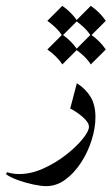

<svg xmlns="http://www.w3.org/2000/svg" viewBox="-76 -470 378 651"><path d="M-55.7 120.6 -52.2 113.8Q-33.2 120.1 -11.2 120.1Q29.8 120.1 71.5 101.1Q113.3 82 148.2 54.7Q183.1 27.3 204.3 1Q225.6 -25.4 225.6 -40Q225.6 -54.7 205.3 -72.5Q185.1 -90.3 162.1 -102.1L184.6 -188Q214.8 -168.5 231.2 -141.4Q247.6 -114.3 247.6 -73.2Q247.6 -35.6 234.6 5.4Q221.7 46.4 198.5 81.8Q175.3 117.2 145.3 139.2Q115.2 161.1 80.6 161.1Q63.5 161.1 36.9 155.5Q10.3 149.9 -15.4 140.6Q-41 131.3 -55.7 120.6ZM135.3 -450.2Q166.5 -428.2 186 -399.4L135.3 -348.6Q125.5 -363.8 112.5 -376.2Q99.6 -388.7 84.5 -399.4ZM231.9 -450.2Q263.2 -428.2 282.7 -399.4L231.9 -348.6Q222.2 -363.8 209.2 -376.2Q196.3 -388.7 181.2 -399.4ZM135.3 -353Q166.5 -331.1 186 -302.2L135.3 -251.5Q125.5 -266.6 112.5 -279.1Q99.6 -291.5 84.5 -302.2ZM231.9 -353Q263.2 -331.1 282.7 -302.2L231.9 -251.5Q222.2 -266.6 209.2 -279.1Q196.3 -291.5 181.2 -302.2Z"/></svg>

Font: Lateef
Style: Regular
Weight: 400
Designer: SIL International
Foundry: SIL International
Version: Version 4.200